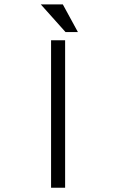

<svg xmlns="http://www.w3.org/2000/svg" viewBox="-20 -873 540 894"><path d="M217.8 1H283.2V-685.5H217.8ZM169.9 -852.5 285.2 -723.6H342.8L272.5 -852.5Z"/></svg>

Font: DotumChe
Style: Regular
Weight: 400
Monospace: yes
Version: Version 2.21